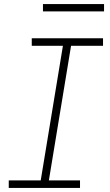

<svg xmlns="http://www.w3.org/2000/svg" viewBox="-20 -923 540 943"><path d="M23 0V-37H180L289 -698H136V-735H486V-698H329L220 -37H373V0ZM491 -867H191V-903H491Z"/></svg>

Font: Iosevka Curly Slab Extralight
Style: Italic
Weight: 200
Italic angle: -9°
Monospace: yes
Designer: Belleve Invis
Foundry: Belleve Invis
Version: Version 22.1.2; ttfautohint (v1.8.4)